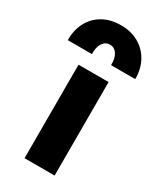

<svg xmlns="http://www.w3.org/2000/svg" viewBox="-230 -840 759 907"><g transform="rotate(30 150.0 -386.0)"><path d="M68 0V-510H232V0ZM-34 -585Q-34.5 -640.5 -12 -682.8Q10.5 -725 52.2 -748.5Q94 -772 150 -772Q205 -772 246.8 -748Q288.5 -724 311.5 -681.8Q334.5 -639.5 334 -585H202Q203.5 -622 189.2 -644.2Q175 -666.5 150 -666.5Q125.5 -666.5 110.8 -644.2Q96 -622 98 -585Z"/></g></svg>

Font: Geologica Roman
Style: Bold
Weight: 700
Designer: Sindre Bremnes, Frode Helland
Foundry: Monokrom Skriftforlag AS
Version: Version 1.010;gftools[0.9.28]